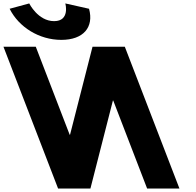

<svg xmlns="http://www.w3.org/2000/svg" viewBox="-263 -1097 1139 1117"><path d="M117.1 -1077C117.1 -1077 145.8 -974 51.8 -974C-42.2 -974 -92.9 -1077 -92.9 -1077L-207 -1046C-153.7 -939 -35.2 -865 93.8 -865C222.8 -865 284.3 -939 255 -1046ZM395.8 -512H393.8L263 0H75L-242.8 -825H-54.8L142.4 -313H144.4L275.2 -825H463.2L781 0H593Z"/></svg>

Font: Hussar
Style: BdOpOblFour
Weight: 700
Foundry: Cannot Into Space Fonts
Version: Version 2.00